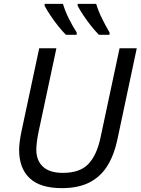

<svg xmlns="http://www.w3.org/2000/svg" viewBox="-20 -964 728 994"><path d="M300 10Q188 10 133.5 -41.5Q79 -93 79 -188Q79 -205 82 -230Q85 -255 91 -283L183 -714H272L179 -278Q174 -255 171 -230Q168 -205 168 -189Q168 -133 202.5 -101Q237 -69 305 -69Q394 -69 437.5 -115Q481 -161 500 -250L599 -714H688L588 -243Q572 -165 537.5 -108Q503 -51 445 -20.5Q387 10 300 10ZM492 -784Q473 -803 451.5 -830Q430 -857 411.5 -885Q393 -913 382 -934V-944H478Q489 -907 508 -868.5Q527 -830 547 -796V-784ZM321 -784Q302 -803 280.5 -830Q259 -857 240.5 -885Q222 -913 211 -934V-944H306Q317 -907 336 -868.5Q355 -830 377 -796V-784Z"/></svg>

Font: Manna Sans
Style: Italic
Weight: 400
Italic angle: -12°
Designer: Monotype Design Team
Foundry: Monotype Imaging Inc.
Version: Version 2.001.1; ttfautohint (v1.8.2)